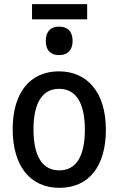

<svg xmlns="http://www.w3.org/2000/svg" viewBox="-20 -893 570 923"><path d="M134 -800H399V-873H134ZM264 -628C304 -628 329 -651 329 -696C329 -743 304 -765 264 -765C225 -765 200 -743 200 -696C200 -650 225 -628 264 -628ZM266 10C408 10 489 -95 489 -269C489 -450 399 -550 263 -550C124 -550 41 -447 41 -272C41 -95 125 10 266 10ZM265 -74C183 -74 141 -143 141 -271C141 -397 183 -466 264 -466C346 -466 388 -397 388 -270C388 -143 347 -74 265 -74Z"/></svg>

Font: Noto Sans Mono Condensed Medium
Style: Regular
Weight: 500
Width: 3
Designer: Monotype Design Team
Foundry: Monotype Imaging Inc.
Version: Version 2.014